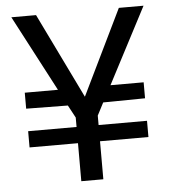

<svg xmlns="http://www.w3.org/2000/svg" viewBox="-51 -743 697 790"><g transform="rotate(-5 297.5 -348.5)"><path d="M407 -383H544V-317L371 -315L344 -263V-224H544V-157H344V0H253V-157H53V-224H253V-263L225 -315L53 -317V-383H190L25 -697H127L298 -345L469 -697H571Z"/></g></svg>

Font: Fz Poppins
Style: Regular
Weight: 400
Designer: Ninad Kale (Devanagari), Jonny Pinhorn (Latin)
Foundry: Indian Type Foundry
Version: Vit hóa bi Vntype.Com & FontZin.Com